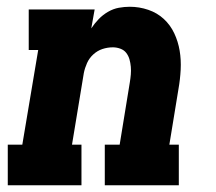

<svg xmlns="http://www.w3.org/2000/svg" viewBox="-20 -548 640 568"><path d="M3 0V-120H46L93 -400H65V-520H260L250 -464Q260 -479 272 -491.5Q284 -504 299.5 -513Q315 -522 331.5 -525Q348 -528 364 -528Q392 -528 418.5 -519Q445 -510 464.5 -492Q484 -474 495.5 -449.5Q507 -425 511.5 -398Q516 -371 514.5 -342Q513 -313 508 -285L481 -120H509V0H290V-120H334L364 -304Q366 -316 367 -327.5Q368 -339 367 -350.5Q366 -362 363 -372.5Q360 -383 353.5 -391.5Q347 -400 336 -404Q325 -408 314 -408Q298 -408 283 -403Q268 -398 256 -387Q244 -376 237.5 -361.5Q231 -347 228 -332L193 -120H221V0Z"/></svg>

Font: Iosevka Etoile Heavy Oblique
Style: Regular
Weight: 900
Italic angle: -9°
Designer: Belleve Invis
Foundry: Belleve Invis
Version: Version 15.5.2; ttfautohint (v1.8.4)